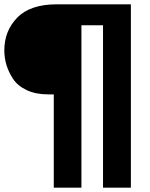

<svg xmlns="http://www.w3.org/2000/svg" viewBox="-26 -762 696 889"><path d="M-6 -529Q-6 -619 54 -680.5Q114 -742 237 -742H580V107H451V-645H351V107H223V-325H196Q139 -325 97 -345Q55 -365 34 -397.5Q13 -430 3.5 -462.5Q-6 -495 -6 -529Z"/></svg>

Font: Trueno
Style: Bd
Weight: 700
Designer: Julieta Ulanovsky
Foundry: Julieta Ulanovsky
Version: Version 3.001b